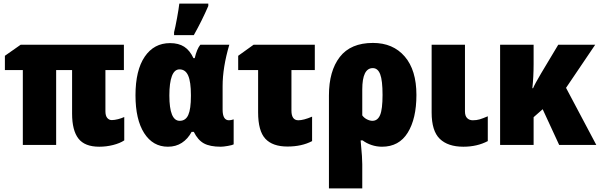

<svg xmlns="http://www.w3.org/2000/svg" viewBox="-20 -800 3312 1060"><path d="M666 -154V-25Q642 -9 604.5 0.5Q567 10 528 10Q448 10 413 -35Q378 -80 378 -173V-413H290V0H106V-413H7V-492L94 -553H664V-413H562V-186Q562 -161 572 -149Q582 -137 597 -137Q612 -137 631.5 -142Q651 -147 666 -154Z M728 -274Q728 -412 779 -487Q830 -562 919 -562Q966 -562 997 -542Q1028 -522 1048 -479H1055Q1067 -530 1086 -553H1246Q1209 -428 1209 -324V-195Q1209 -136 1244 -136Q1255 -136 1270 -141V-3Q1264 1 1238.5 5.5Q1213 10 1199 10Q1139 10 1105.5 -8.5Q1072 -27 1050 -72H1038Q1017 -33 984 -11.5Q951 10 907 10Q824 10 776 -65Q728 -140 728 -274ZM1034 -270V-275Q1034 -348 1019 -382.5Q1004 -417 971 -417Q943 -417 929 -380Q915 -343 915 -273Q915 -133 972 -133Q1005 -133 1019.5 -165.5Q1034 -198 1034 -270ZM941 -622Q948 -649 957.5 -701Q967 -753 970 -780H1130V-767Q1095 -686 1050 -606H941Z M1718 -413H1589V-189Q1589 -163 1598.5 -149.5Q1608 -136 1627 -136Q1656 -136 1703 -156V-21Q1646 9 1567 9Q1485 9 1445 -34Q1405 -77 1405 -180V-413H1295V-492L1380 -553H1718Z M2089 10Q2059 10 2031 0.5Q2003 -9 1982 -25H1971L1973 -1Q1980 69 1980 107V240H1796V-273Q1796 -408 1856 -485.5Q1916 -563 2039 -563Q2150 -563 2214.5 -488Q2279 -413 2279 -276Q2279 -145 2231 -67.5Q2183 10 2089 10ZM1980 -306V-163Q1990 -149 2006 -141Q2022 -133 2036 -133Q2065 -133 2078.5 -165Q2092 -197 2092 -276Q2092 -356 2079 -390Q2066 -424 2038 -424Q1980 -424 1980 -306Z M2547 -185Q2547 -160 2559 -148Q2571 -136 2590 -136Q2611 -136 2628 -141Q2645 -146 2673 -158V-21Q2614 10 2538 10Q2453 10 2408 -33.5Q2363 -77 2363 -179V-553H2547Z M3105 -315 3272 0H3067L2976 -197L2926 -153V0H2741V-553H2926V-447Q2926 -376 2919 -313H2923Q2933 -337 2968 -396L3062 -553H3266Z"/></svg>

Font: Noto Sans Display Black Narrow
Style: Regular
Weight: 900
Width: 4
Designer: Monotype Design team
Foundry: Monotype Imaging Inc.
Version: Version 1.000